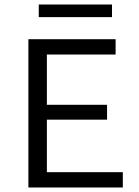

<svg xmlns="http://www.w3.org/2000/svg" viewBox="-20 -832 619 852"><path d="M525 0H106V-658H493V-590H188V-68H525ZM134 -301V-367H455V-301ZM152 -756V-812H477V-756Z"/></svg>

Font: Ysabeau Office Medium
Style: Regular
Weight: 500
Designer: Christian Thalmann (Catharsis Fonts)
Version: Version 2.001;gftools[0.9.30]; featfreeze: tnum,lnum,ss02